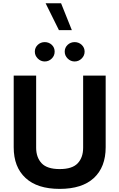

<svg xmlns="http://www.w3.org/2000/svg" viewBox="-20 -1186 752 1211"><path d="M365.2 -1165.5H267.6L351.6 -996.1H433.1ZM199.7 -860.4C199.7 -843.3 206.1 -829.1 218.3 -816.9C230.5 -804.7 245.1 -798.3 262.2 -798.3C279.3 -798.3 294.4 -804.7 306.6 -816.9C318.8 -829.1 324.7 -843.3 324.7 -860.4C324.7 -877.4 318.8 -891.6 306.6 -903.3C294.4 -914.6 279.3 -920.4 262.2 -920.4C245.1 -920.4 230.5 -914.6 218.3 -903.3C206.1 -891.6 199.7 -877.4 199.7 -860.4ZM388.2 -860.4C388.2 -843.3 394.5 -829.1 406.7 -816.9C418.9 -804.7 433.6 -798.3 450.7 -798.3C467.8 -798.3 482.9 -804.7 495.1 -816.9C507.3 -829.1 513.7 -843.3 513.7 -860.4C513.7 -877.4 507.3 -891.6 495.1 -903.3C482.9 -914.6 467.8 -920.4 450.7 -920.4C433.6 -920.4 418.9 -914.6 406.7 -903.3C394.5 -891.6 388.2 -877.4 388.2 -860.4ZM504.4 -254.4C504.4 -213.4 493.2 -180.7 470.2 -156.2C447.3 -131.8 409.7 -119.6 356.4 -119.6C303.7 -119.6 265.6 -131.8 242.7 -156.2C219.7 -180.7 208 -213.4 208 -254.4V-709H66.4V-257.3C66.4 -173.8 91.3 -109.4 141.1 -63.5C190.4 -17.6 262.2 5.4 356.4 5.4C450.7 5.4 522.9 -17.6 572.3 -63.5C621.6 -109.4 646.5 -173.8 646.5 -257.3V-709H504.4Z"/></svg>

Font: Estedad Bold
Style: Regular
Weight: 700
Designer: Amin Abedi
Version: Version 7.3